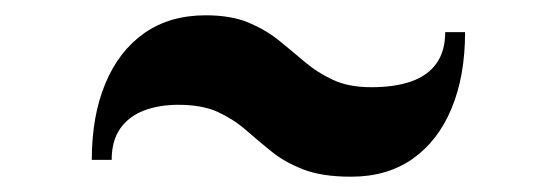

<svg xmlns="http://www.w3.org/2000/svg" viewBox="-20 -552 727 251"><path d="M439 -321Q401 -321 376.5 -330.5Q352 -340 334.8 -354Q317.5 -368 301.5 -382Q285.5 -396 265 -405.5Q244.5 -415 213 -415Q188 -415 168.2 -407.5Q148.5 -400 137.2 -384Q126 -368 126 -343H100Q100 -400.5 117.8 -443Q135.5 -485.5 168.8 -508.8Q202 -532 249 -532Q282 -532 304.8 -522.5Q327.5 -513 344.8 -499Q362 -485 378.5 -471Q395 -457 415.5 -447.5Q436 -438 465.5 -438Q496 -438 517.5 -445.5Q539 -453 550.5 -469Q562 -485 562 -510H588Q588 -452.5 570.2 -410Q552.5 -367.5 519.2 -344.2Q486 -321 439 -321Z"/></svg>

Font: Bodoni Moda 9pt ExtraBold
Style: Regular
Weight: 800
Designer: Owen Earl
Foundry: indestructible type
Version: Version 2.005